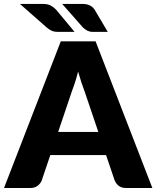

<svg xmlns="http://www.w3.org/2000/svg" viewBox="-33 -934 777 954"><path d="M455.5 -278.5 388 -478Q380.5 -497 372 -522.8Q363.5 -548.5 355 -578.5Q347.5 -548 339 -522Q330.5 -496 323 -477L256 -278.5ZM724 0H593Q571 0 557.5 -10.2Q544 -20.5 537 -36.5L494 -163.5H217L174 -36.5Q168.5 -22.5 154.2 -11.2Q140 0 119 0H-13L269 -728.5H442ZM376 -914.5Q399.5 -914.5 414.5 -906.5Q429.5 -898.5 438 -884.5L502.5 -775.5H429.5Q421 -775.5 414.2 -777Q407.5 -778.5 401.8 -781.2Q396 -784 390.8 -788Q385.5 -792 379.5 -797L276 -914.5ZM181 -914.5Q204.5 -914.5 220 -906Q235.5 -897.5 247 -884.5L337.5 -775.5H254.5Q237 -775.5 224.5 -781Q212 -786.5 199.5 -797L66 -914.5Z"/></svg>

Font: Lato ExtraBold
Style: Regular
Weight: 800
Designer: Lukasz Dziedzic with Adam Twardoch and Botio Nikoltchev
Foundry: tyPoland Lukasz Dziedzic
Version: Version 2.015; 2015-08-06; http://www.latofonts.com/